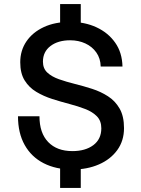

<svg xmlns="http://www.w3.org/2000/svg" viewBox="-20 -817 690 939"><path d="M274 -680V-797H375V-680ZM274 102V-20H375V102ZM334.5 12Q253.5 12 193.5 -18.8Q133.5 -49.5 100.8 -107.8Q68 -166 68 -248.5H173Q173 -166.5 215.8 -122.2Q258.5 -78 334 -78Q397.5 -78 436.5 -107.2Q475.5 -136.5 475.5 -189.5Q475.5 -226 454 -248Q432.5 -270 397 -283.8Q361.5 -297.5 319.5 -308.5Q277.5 -319.5 235.2 -333Q193 -346.5 157.5 -367.8Q122 -389 100.5 -423.8Q79 -458.5 79 -512.5Q79 -570 109.2 -614.5Q139.5 -659 194.2 -684.5Q249 -710 323 -710Q394.5 -710 451.8 -683.5Q509 -657 543.2 -608.5Q577.5 -560 579 -491.5H472.5Q471.5 -531.5 451.2 -560.2Q431 -589 397.5 -604.5Q364 -620 323 -620Q264 -620 227 -592Q190 -564 190 -515.5Q190 -482 211.5 -462Q233 -442 268.5 -429.5Q304 -417 346.2 -406.5Q388.5 -396 430.5 -382.5Q472.5 -369 508 -346.2Q543.5 -323.5 565 -286Q586.5 -248.5 586.5 -190.5Q586.5 -128.5 553.5 -83Q520.5 -37.5 463.5 -12.8Q406.5 12 334.5 12Z"/></svg>

Font: Azeret Mono Thin
Style: Regular
Weight: 100
Designer: Martin Vácha
Foundry: Displaay
Version: Version 1.002